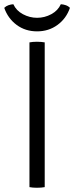

<svg xmlns="http://www.w3.org/2000/svg" viewBox="-35 -883 350 906"><path d="M104 -683Q111 -684.5 120.2 -685.2Q129.5 -686 139 -686Q149.5 -686 159 -685.2Q168.5 -684.5 176 -683V0Q168.5 1.5 159 2.2Q149.5 3 139 3Q129.5 3 120.2 2.2Q111 1.5 104 0ZM295 -846Q278 -796 236.5 -765.5Q195 -735 140 -735Q84.5 -735 43.5 -765.5Q2.5 -796 -15 -846Q-6.5 -854.5 5.2 -858.5Q17 -862.5 28 -863Q41.5 -833 73.2 -816Q105 -799 140 -799Q175.5 -799 207 -816Q238.5 -833 252 -863Q263.5 -862.5 275.2 -858.5Q287 -854.5 295 -846Z"/></svg>

Font: Signika Negative Light Light
Style: Regular
Weight: 300
Version: Version 2.001